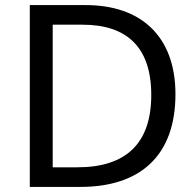

<svg xmlns="http://www.w3.org/2000/svg" viewBox="-20 -734 770 754"><path d="M669 -364C669 -593 532 -714 317 -714H97V0H296C531 0 669 -123 669 -364ZM574 -361C574 -173 477 -77 284 -77H187V-637H304C476 -637 574 -551 574 -361Z"/></svg>

Font: Noto Sans Hebrew Droid
Style: Bold
Weight: 700
Designer: Monotype Design Team
Foundry: Monotype Imaging Inc.
Version: Version 1.100